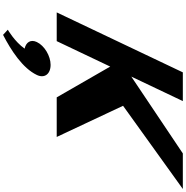

<svg xmlns="http://www.w3.org/2000/svg" viewBox="0 -865 1216 1256"><g transform="rotate(90 608.0 -237.0)"><path d="M875.9 0 672 -434 1216.2 -825H983.7L481.1 -488L641.3 -825H453.3L61.1 0H249.1L415.5 -350L616.9 0ZM404.3 40C464.8 40 494.2 80 470.4 130C426.2 223 309 299 208 351L174.4 320C174.4 320 252.6 275 298.1 210C256.4 201 236 170 255 130C278.8 80 346.2 40 404.3 40Z"/></g></svg>

Font: Hussar
Style: BdSuprExtOblFive
Weight: 700
Foundry: Cannot Into Space Fonts
Version: Version 2.00